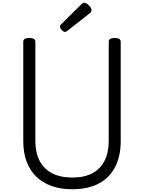

<svg xmlns="http://www.w3.org/2000/svg" viewBox="-20 -1356 1047 1395"><path d="M506 19Q421 19 355 -4.5Q289 -28 243 -73Q197 -118 173 -183Q149 -248 149 -331V-1053Q149 -1067 160 -1073.5Q171 -1080 193 -1080Q215 -1080 226 -1073.5Q237 -1067 237 -1053V-331Q237 -247 268 -187.5Q299 -128 359 -97Q419 -66 506 -66Q592 -66 650.5 -97Q709 -128 739.5 -187.5Q770 -247 770 -331V-1053Q770 -1067 781 -1073.5Q792 -1080 814 -1080Q857 -1080 857 -1053V-331Q857 -220 816 -141.5Q775 -63 696.5 -22Q618 19 506 19ZM453 -1124Q442 -1124 429 -1137.5Q416 -1151 416 -1161Q416 -1165 417 -1169Q418 -1173 424 -1179L571 -1325Q576 -1330 580.5 -1333Q585 -1336 592 -1336Q601 -1336 614 -1327Q627 -1318 636 -1306Q645 -1294 645 -1283Q645 -1276 642.5 -1271Q640 -1266 630 -1258L472 -1134Q466 -1130 461.5 -1127Q457 -1124 453 -1124Z"/></svg>

Font: Playwrite AR
Style: Regular
Weight: 400
Designer: Veronika Burian, José Scaglione
Foundry: TypeTogether
Version: Version 1.002